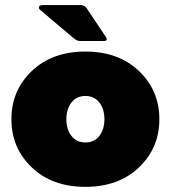

<svg xmlns="http://www.w3.org/2000/svg" viewBox="-20 -720 673 757"><path d="M391.7 -558.3H295.8Q284.2 -558.3 271.7 -568.3L137.5 -681.7Q133.3 -685.8 133.3 -690.8Q133.3 -700 150 -700H295.8Q314.2 -700 321.7 -687.5L397.5 -574.2Q400.8 -570 400.8 -565.8Q400.8 -558.3 391.7 -558.3ZM105.4 -60Q25 -136.7 25 -250Q25 -363.3 105.4 -440Q185.8 -516.7 316.7 -516.7Q447.5 -516.7 527.9 -440Q608.3 -363.3 608.3 -250Q608.3 -136.7 527.9 -60Q447.5 16.7 316.7 16.7Q185.8 16.7 105.4 -60ZM261.7 -315.8Q241.7 -290 241.7 -250Q241.7 -210 261.7 -184.2Q281.7 -158.3 316.7 -158.3Q351.7 -158.3 371.7 -184.2Q391.7 -210 391.7 -250Q391.7 -290 371.7 -315.8Q351.7 -341.7 316.7 -341.7Q281.7 -341.7 261.7 -315.8Z"/></svg>

Font: BoonTook Mon
Style: Regular
Weight: 400
Designer: Sungsit Sawaiwan
Foundry: FontUni
Version: Version 3.0